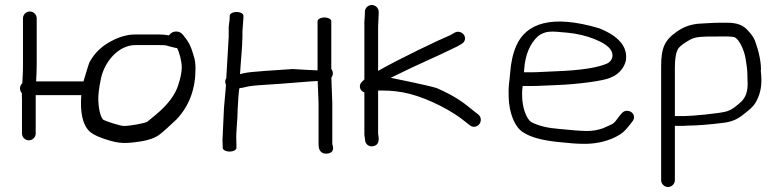

<svg xmlns="http://www.w3.org/2000/svg" viewBox="-20 -578 3118 769"><path d="M667 -446.4C662.7 -443.6 659.9 -440.9 657 -436.4C644.7 -438.7 630.4 -440 613.9 -440H522.6C489.8 -440 456.7 -430.3 424.8 -412.8C386.4 -392.9 357.1 -364 338 -327.7C335.2 -322.4 314.4 -252 314.4 -252H124.7C126.2 -278.6 127 -303.4 127 -321.5V-504.5C127 -519.5 114.5 -532 99.5 -532C84.5 -532 72 -519.5 72 -504.5V-321.5C72 -303.7 71.7 -288.5 71 -276.2L69.4 -244.6C65.1 -241.1 60 -232.6 60 -224.5C60 -217.4 62.5 -210.4 67.7 -204.9C67.4 -199.2 67.4 -190.9 68 -183V-43.5C68 -28.5 80.5 -16 95.5 -16C110.5 -16 123 -28.5 123 -43.5V-197H305.7C300.2 -132.6 309.7 -72.9 344.4 -47C357.9 -36.8 377.9 -28.1 404.6 -19.5C458.5 -2 482.8 -2.4 544.3 -11.7C575.1 -16.4 600.5 -25.3 619.2 -39.2C635.2 -51.6 657.6 -71.8 687.5 -100.3C739 -155.2 763 -223.1 763 -302.4C763 -321.1 761.3 -336.5 757.4 -349.1C745.6 -387.2 742.5 -402.9 711.3 -440.3C699.6 -454 679.8 -454.6 667 -446.4ZM686.4 -385.5H689.3C698.7 -367.5 708 -332.4 708 -308C708 -290.3 703.6 -267.1 694.1 -238.2C682.5 -199.6 653.5 -159.7 603.7 -118.2C591.7 -108.6 580.9 -99.7 569.3 -90C559.3 -84.2 500.8 -73.5 476.4 -73.5C460.9 -73.5 400 -93.8 394.1 -98.1C386.4 -103.8 376 -128.6 373.8 -174.6C372.8 -195.4 376.3 -226 384.8 -265.5C398 -327 451.6 -397.5 522.6 -397.5H613.9C656.8 -397.5 640 -395.2 684.6 -385.9Z M927.5 -530C912.5 -530 900 -523.2 900 -515V-509C900 -488.6 894.3 -476 896 -451.6V-430.6L886.3 -265.3C884.5 -262.3 882 -256.3 882 -251C882 -246.7 882.4 -244.1 885 -238.6C884.3 -219.4 878 -162.6 877 -144.3L871 -14.7L871.1 -14C871.7 -4.4 872 2.7 872 7V14C872 22.5 884.5 29 899.5 29C914.5 29 927 22.5 927 14V7C927 1.3 926.8 -6.1 926.5 -15.4C925 -55.8 931.9 -97.3 932 -142.5C932.5 -148.8 935.8 -224.8 939.8 -225C947 -225.5 956.2 -227.3 968.5 -230.5C979 -233.2 1001.9 -236 1041.3 -238.3C1081.3 -240.7 1130.5 -244.3 1188.8 -249.1C1208.8 -251.2 1231.6 -252.3 1252.4 -253.6L1255.9 -163.8V-1C1255.9 14.3 1258.8 28 1272.9 35C1286.3 40 1301.5 36.8 1309.4 29.5C1318.9 17.3 1310.9 1.7 1310.9 -1V-165.2L1307.1 -266.9C1314.2 -275.9 1316.2 -290.2 1306.9 -301.5V-493C1306.9 -501.2 1294.4 -508 1279.4 -508C1264.3 -508 1251.9 -501.2 1251.9 -493V-296.2C1223.3 -297.5 1204.7 -298.1 1151.9 -301.5C1088.7 -296.4 982.2 -291.9 955 -284.4C949.4 -282.9 946.6 -282.1 941.4 -281C943.3 -320.6 951 -394.1 951 -431V-452.6L955 -507.6V-515C955 -523.2 942.6 -530 927.5 -530Z M1441.4 -530.5V-524.5C1441.4 -509.8 1438.4 -495.8 1439.4 -470.2V-260.2C1439.2 -259.9 1438.3 -258.9 1437.3 -257.7C1434.8 -255.3 1432.9 -253.5 1429.7 -250.5C1418.3 -239.8 1419.1 -223.6 1428.9 -214.3C1431.9 -211.5 1434.3 -209.9 1439.4 -208V-42.8C1439.4 -36.8 1440 -31.8 1441.5 -24L1442.3 -16.4C1443.5 -1 1456.6 10.4 1473 7.8C1507.3 2.7 1494.4 -35.6 1494.4 -42.7V-215.5H1509.4C1548.2 -215.5 1586.9 -211 1620.8 -202.1C1701.9 -181.1 1793.6 -132.1 1842.6 -91.3L1861.6 -76.3C1875 -65.3 1891.5 -70.5 1899.5 -80.4C1907.7 -90.6 1909.3 -108.1 1895.3 -119.7L1877.3 -133.7C1837.5 -166.7 1804.6 -192 1731.1 -224.4C1706.6 -233.9 1544.8 -266.4 1544.8 -266.4C1579.3 -282.9 1633.9 -309.9 1670.2 -326C1713.9 -345.4 1776.1 -374.5 1812.6 -392.6L1812.8 -392.7L1829 -402.3C1844.3 -411 1845.5 -427.6 1838.3 -438.1C1831.6 -448 1815.9 -455.7 1801.1 -447.2L1783.7 -437.3C1742.8 -420.6 1580.7 -343.4 1494.4 -294.1V-471.3L1496.8 -524.3V-530.5C1496.8 -545.5 1484 -558 1468.9 -558C1453.9 -558 1441.4 -545.5 1441.4 -530.5Z M2079.6 -301.6C2083.9 -359.9 2102.7 -403.1 2135.2 -433.5C2166.9 -455.8 2185.6 -453.4 2255.1 -446.8C2328.7 -439.8 2408.2 -409 2427.2 -376.8C2439.6 -355.5 2431.6 -335.3 2414.1 -324.8C2378.2 -307.5 2306.2 -295.9 2204.9 -292.5C2163.4 -291.1 2137.7 -288.5 2107.1 -288.5L2078.6 -288.5C2078.8 -290.8 2079.3 -296.7 2079.6 -301.6ZM2107.1 -233.5C2141 -233.5 2168.6 -236 2209.1 -237.3C2289.7 -239.9 2396.9 -254 2423 -266.1L2441.7 -274.9L2442.3 -275.3C2465.4 -289.9 2480.6 -310.1 2486.6 -334.7L2486.7 -335.2L2486.8 -335.7C2495.1 -391.1 2457.1 -434.3 2379 -465C2188.2 -521.5 2087.3 -484 2048.1 -395.5C2034.3 -364.4 2026.5 -327.7 2023.4 -287.5C2019.7 -238.4 2015.5 -239.7 2017.4 -186.5C2019.3 -130.8 2038.9 -67.7 2079.1 -45.8C2107.1 -28.4 2149.4 -16.1 2216 -9.2C2259.4 -4.5 2290.3 -2.1 2313.6 -2C2357.4 -0.7 2403.9 -9.3 2441.6 -27.5C2477.7 -44.9 2486.1 -58.4 2505.4 -81.7L2513 -91.6C2524.2 -105.4 2519.7 -121 2508.6 -128.9C2498.6 -135.9 2481.6 -137.4 2470.7 -124.8L2461.4 -114L2461.1 -113.6C2433.9 -76.3 2439.9 -85.4 2395.6 -64.5C2373.4 -56.5 2351.2 -53 2328.1 -53.4C2303.2 -53.9 2267.3 -56.6 2218.6 -61.7C2175.3 -64.9 2136.6 -73.7 2107.4 -89.3C2103.4 -92.1 2098.2 -97.2 2094.5 -103.3C2079.2 -128.6 2071.1 -161.3 2071.1 -201.7C2071.1 -212 2071.8 -221.6 2073.4 -233.5Z M2683 -306.5C2683 -341.1 2687 -364.6 2692.7 -375.9L2693.1 -376.7L2693.4 -377.5C2695.1 -382.7 2702.2 -391.8 2717.1 -402.5C2763.3 -431.9 2757.1 -432 2884.4 -432C2908.1 -432 2919.1 -430.1 2922.4 -428.6C2941 -420.2 2961 -376.8 2966.1 -343.6C2970.8 -312.9 2973.9 -302.2 2973.9 -257.5V-257.1L2974 -256.6C2977 -214.4 2966.9 -186.3 2946.3 -168.5C2928.3 -152.9 2916.1 -140.7 2890.1 -131.8C2864.2 -123.8 2749.9 -113 2718.5 -113H2686.5C2685.3 -113 2684.1 -112.9 2683 -112.8ZM2686.5 -74H2718.5C2724.2 -74 2729.1 -74.2 2735.3 -74.9C2769.7 -75 2822.9 -79 2882 -86.7C2916 -91.5 2938.3 -103.1 2961.5 -122.8C2981.6 -138 2996.3 -151.2 3003.9 -163.2C3045.4 -228.6 3023.1 -298.2 3027.9 -298.2C3027.9 -331.9 3019.9 -370.3 3004.3 -413.7C2999.4 -427.4 2988.9 -441.8 2973.4 -458.2C2955.6 -477.9 2929.7 -487 2893.1 -487H2863.7C2849 -487 2830.9 -486.3 2808.9 -484.9L2776 -482.9L2775.4 -482.9C2739.4 -478.7 2713.8 -467.8 2690.2 -450.8C2641.7 -417.1 2628 -385.6 2628 -312.3V143.5C2628 158.5 2640.5 171 2655.5 171C2670.5 171 2683 158.5 2683 143.5V-74.2C2684.1 -74 2685.3 -74 2686.5 -74Z"/></svg>

Font: MewTooHand
Style: BdWide
Weight: 400
Designer: Mew Too, Robert Jablonski
Version: Version 0.77